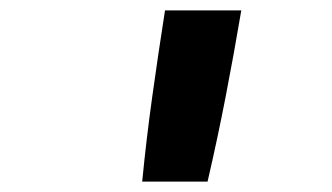

<svg xmlns="http://www.w3.org/2000/svg" viewBox="-20 -792 640 370"><path d="M254 -442Q262 -524 273.5 -606.5Q285 -689 298 -772H445Q431 -689 415 -606.5Q399 -524 380 -442Z"/></svg>

Font: Iosevka SS04 XBd Ex Obl
Style: Regular
Weight: 800
Width: 7
Italic angle: -9°
Monospace: yes
Designer: Belleve Invis
Foundry: Belleve Invis
Version: Version 19.0.0; ttfautohint (v1.8.4)